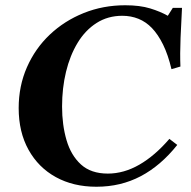

<svg xmlns="http://www.w3.org/2000/svg" viewBox="-20 -700 727 730"><path d="M390 -40Q451 -40 510 -74Q569 -108 624 -172L654 -149Q591 -70 515 -30Q439 10 347 10H346Q259 10 192.5 -26.5Q126 -63 88.5 -130.5Q51 -198 51 -289Q51 -373 82.5 -444.5Q114 -516 169.5 -568.5Q225 -621 298.5 -650.5Q372 -680 456 -680Q512 -680 551 -668Q590 -656 618 -640L637 -670H672Q669 -619 666.5 -556.5Q664 -494 666 -447L632 -437Q619 -492 600 -530.5Q581 -569 558 -593Q535 -617 506.5 -628.5Q478 -640 445 -640Q390 -640 347 -612.5Q304 -585 275 -537Q246 -489 231 -427Q216 -365 216 -295Q216 -225 233 -167Q250 -109 288 -74.5Q326 -40 390 -40Z"/></svg>

Font: Brygada 1918
Style: Italic
Weight: 400
Italic angle: -8°
Designer: Mateusz Machalski | Borys Kosmynka | Przemek Hoffer
Foundry: NIEPODLEGLA 2018
Version: Version 3.006